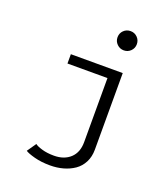

<svg xmlns="http://www.w3.org/2000/svg" viewBox="-167 -880 1045 1191"><g transform="rotate(20 355.0 -285.0)"><path d="M425 -698Q425 -725 443.5 -743.2Q462 -761.5 489 -761.5Q515.5 -761.5 534 -743Q552.5 -724.5 552.5 -698Q552.5 -671.5 534 -653Q515.5 -634.5 489 -634.5Q462.5 -634.5 443.8 -653Q425 -671.5 425 -698ZM531.5 -500V5.5Q531.5 52.5 512.8 89Q494 125.5 461.8 147.8Q429.5 170 389.2 181.2Q349 192.5 303 192.5Q244.5 192.5 199 180.2Q153.5 168 137 156.5L178.5 96.5Q190.5 107 224.8 117.2Q259 127.5 305 127.5Q372 127.5 412.5 90Q453 52.5 453 -15.5V-438.5H189V-500Z"/></g></svg>

Font: League Mono Light
Style: Regular
Weight: 300
Width: 6
Designer: Tyler Finck
Foundry: The League of Moveable Type / Tyler Finck
Version: Version 2.210